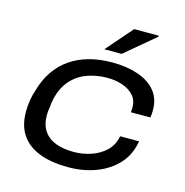

<svg xmlns="http://www.w3.org/2000/svg" viewBox="-108 -825 907 939"><g transform="rotate(15 345.5 -356.0)"><path d="M320 12Q231 12 171 -12Q111 -36 80.5 -82Q50 -128 50 -196Q50 -227 54.5 -255Q59 -283 68 -309Q84 -366 113 -408.5Q142 -451 183.5 -480Q225 -509 278.5 -524Q332 -539 397 -539Q470 -539 527 -519.5Q584 -500 616 -461.5Q648 -423 648 -366Q648 -356 647.5 -347Q647 -338 645 -327H546Q547 -333 547.5 -339Q548 -345 548 -350Q548 -388 526.5 -412Q505 -436 469.5 -448Q434 -460 393 -460Q334 -460 285 -440.5Q236 -421 203.5 -380Q171 -339 160 -274Q159 -259 157 -248Q155 -237 154 -227.5Q153 -218 153 -207Q153 -159 174.5 -127.5Q196 -96 235 -81.5Q274 -67 326 -67Q371 -67 414 -81.5Q457 -96 487.5 -125.5Q518 -155 526 -200H622Q610 -129 566.5 -82.5Q523 -36 459 -12Q395 12 320 12ZM341 -591 457 -724H581V-719L429 -591Z"/></g></svg>

Font: Archivo Expanded
Style: Italic
Weight: 400
Width: 7
Italic angle: -10°
Designer: Hector Gatti
Foundry: Omnibus-Type
Version: Version 2.001